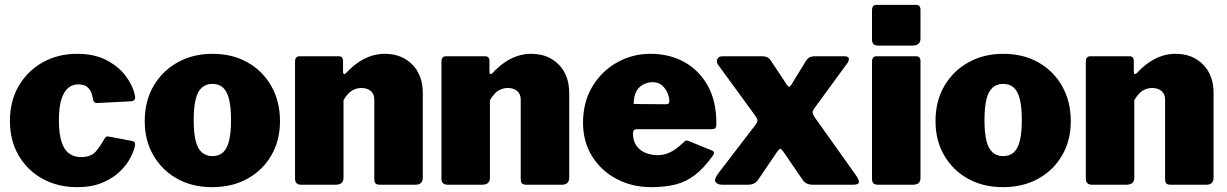

<svg xmlns="http://www.w3.org/2000/svg" viewBox="-20 -762 5062 792"><path d="M298 -540Q370 -540 420 -513.5Q470 -487 499 -448Q528 -409 536 -370Q543 -345 518 -344L381 -337Q367 -336 364 -351Q362 -364 357 -378.5Q352 -393 339.5 -403.5Q327 -414 303 -414Q279 -414 261 -399Q243 -384 233 -351.5Q223 -319 223 -265Q223 -210 234 -176.5Q245 -143 265.5 -128.5Q286 -114 314 -114Q355 -114 374.5 -136.5Q394 -159 413 -193Q415 -197 419 -198.5Q423 -200 433 -198L527 -180Q541 -177 536 -157Q532 -138 517 -109.5Q502 -81 474 -54Q446 -27 402.5 -8.5Q359 10 298 10Q218 10 155.5 -24.5Q93 -59 57 -120.5Q21 -182 21 -263Q21 -346 57.5 -408Q94 -470 156.5 -505Q219 -540 298 -540Z M855 10Q773 10 710.5 -25Q648 -60 612.5 -121.5Q577 -183 577 -262Q577 -346 614 -408.5Q651 -471 714 -505.5Q777 -540 856 -540Q940 -540 1002.5 -504Q1065 -468 1100 -405.5Q1135 -343 1135 -262Q1135 -183 1099.5 -121.5Q1064 -60 1001 -25Q938 10 855 10ZM856 -118Q883 -118 900 -133.5Q917 -149 925 -182Q933 -215 933 -266Q933 -319 925 -352Q917 -385 900 -400.5Q883 -416 856 -416Q830 -416 812.5 -400.5Q795 -385 787 -352Q779 -319 779 -266Q779 -214 787 -181.5Q795 -149 812.5 -133.5Q830 -118 856 -118Z M1223 0Q1197 0 1197 -25V-507Q1197 -530 1216 -530H1377Q1395 -530 1395 -510V-465Q1395 -459 1398.5 -457Q1402 -455 1408 -461Q1429 -484 1454 -502Q1479 -520 1507.5 -530Q1536 -540 1567 -540Q1637 -540 1680.5 -496Q1724 -452 1724 -378V-30Q1724 0 1694 0H1547Q1534 0 1529 -5.5Q1524 -11 1524 -25V-351Q1524 -374 1509.5 -386.5Q1495 -399 1471 -399Q1456 -399 1442.5 -393.5Q1429 -388 1418 -377Q1407 -366 1397 -349V-29Q1397 0 1364 0H1223Z M1827 0Q1801 0 1801 -25V-507Q1801 -530 1820 -530H1981Q1999 -530 1999 -510V-465Q1999 -459 2002.5 -457Q2006 -455 2012 -461Q2033 -484 2058 -502Q2083 -520 2111.5 -530Q2140 -540 2171 -540Q2241 -540 2284.5 -496Q2328 -452 2328 -378V-30Q2328 0 2298 0H2151Q2138 0 2133 -5.5Q2128 -11 2128 -25V-351Q2128 -374 2113.5 -386.5Q2099 -399 2075 -399Q2060 -399 2046.5 -393.5Q2033 -388 2022 -377Q2011 -366 2001 -349V-29Q2001 0 1968 0H1827Z M2591 -212Q2591 -182 2604.5 -162Q2618 -142 2641.5 -132Q2665 -122 2694 -122Q2720 -122 2745 -134Q2770 -146 2803 -178Q2807 -182 2810.5 -182.5Q2814 -183 2824 -179L2915 -142Q2933 -135 2919 -118Q2883 -68 2846.5 -40Q2810 -12 2766.5 -1Q2723 10 2667 10Q2587 10 2523 -24Q2459 -58 2422 -118Q2385 -178 2385 -256Q2385 -341 2423.5 -405Q2462 -469 2525.5 -504.5Q2589 -540 2663 -540Q2742 -540 2803 -506Q2864 -472 2899.5 -408.5Q2935 -345 2935 -254Q2935 -241 2932.5 -235.5Q2930 -230 2917 -229H2606Q2599 -229 2595 -225Q2591 -221 2591 -212ZM2724 -332Q2734 -332 2737.5 -334.5Q2741 -337 2741 -346Q2741 -359 2734 -377Q2727 -395 2712 -409Q2697 -423 2672 -423Q2652 -423 2633.5 -413.5Q2615 -404 2604.5 -384Q2594 -364 2594 -333Z M3508 -43Q3525 -19 3523 -9.5Q3521 0 3499 0H3333Q3304 0 3291 -20L3213 -134Q3203 -148 3199 -148.5Q3195 -149 3185 -135L3107 -20Q3094 0 3065 0H2960Q2939 0 2931.5 -11.5Q2924 -23 2946 -51L3097 -248Q3105 -259 3104.5 -266Q3104 -273 3096 -284L2942 -495Q2934 -506 2939 -518Q2944 -530 2961 -530H3120Q3137 -530 3145.5 -525.5Q3154 -521 3161 -510L3226 -412Q3235 -397 3244 -412L3304 -510Q3311 -521 3319.5 -525.5Q3328 -530 3345 -530H3461Q3480 -530 3481.5 -521Q3483 -512 3475 -501L3339 -315Q3331 -304 3332 -297Q3333 -290 3340 -279L3508 -43Z M3777 -29Q3777 -13 3769 -6.5Q3761 0 3744 0H3603Q3588 0 3582.5 -6Q3577 -12 3577 -25V-507Q3577 -530 3596 -530H3759Q3777 -530 3777 -510ZM3777 -603Q3777 -574 3744 -574H3603Q3588 -574 3582.5 -580.5Q3577 -587 3577 -600V-719Q3577 -742 3596 -742H3759Q3777 -742 3777 -721Z M4117 10Q4035 10 3972.5 -25Q3910 -60 3874.5 -121.5Q3839 -183 3839 -262Q3839 -346 3876 -408.5Q3913 -471 3976 -505.5Q4039 -540 4118 -540Q4202 -540 4264.5 -504Q4327 -468 4362 -405.5Q4397 -343 4397 -262Q4397 -183 4361.5 -121.5Q4326 -60 4263 -25Q4200 10 4117 10ZM4118 -118Q4145 -118 4162 -133.5Q4179 -149 4187 -182Q4195 -215 4195 -266Q4195 -319 4187 -352Q4179 -385 4162 -400.5Q4145 -416 4118 -416Q4092 -416 4074.5 -400.5Q4057 -385 4049 -352Q4041 -319 4041 -266Q4041 -214 4049 -181.5Q4057 -149 4074.5 -133.5Q4092 -118 4118 -118Z M4485 0Q4459 0 4459 -25V-507Q4459 -530 4478 -530H4639Q4657 -530 4657 -510V-465Q4657 -459 4660.5 -457Q4664 -455 4670 -461Q4691 -484 4716 -502Q4741 -520 4769.5 -530Q4798 -540 4829 -540Q4899 -540 4942.5 -496Q4986 -452 4986 -378V-30Q4986 0 4956 0H4809Q4796 0 4791 -5.5Q4786 -11 4786 -25V-351Q4786 -374 4771.5 -386.5Q4757 -399 4733 -399Q4718 -399 4704.5 -393.5Q4691 -388 4680 -377Q4669 -366 4659 -349V-29Q4659 0 4626 0H4485Z"/></svg>

Font: Libre Franklin Black
Style: Regular
Weight: 900
Designer: Pablo Impallari, Rodrigo Fuenzalida, Nhung Nguyen
Foundry: Impallari Type
Version: Version 3.000